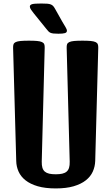

<svg xmlns="http://www.w3.org/2000/svg" viewBox="-20 -1054 626 1080"><path d="M53.7 -784.7Q53.2 -797.4 56.2 -805.2Q59.1 -813 68.6 -817.4Q78.1 -821.8 95.9 -823.5Q113.8 -825.2 142.6 -825.2Q171.4 -825.2 189 -823.5Q206.5 -821.8 216.1 -817.4Q225.6 -813 228.8 -805.2Q231.9 -797.4 231.4 -784.7L214.8 -144.5Q214.4 -124 218.5 -110.4Q222.7 -96.7 232.2 -88.6Q241.7 -80.6 256.8 -77.1Q272 -73.7 293.5 -73.7Q314.9 -73.7 330.1 -77.1Q345.2 -80.6 354.7 -88.6Q364.3 -96.7 368.4 -110.4Q372.6 -124 372.1 -144.5L355 -784.7Q354.5 -797.4 357.4 -805.2Q360.4 -813 369.9 -817.4Q379.4 -821.8 397 -823.5Q414.6 -825.2 443.8 -825.2Q472.7 -825.2 490.2 -823.5Q507.8 -821.8 517.3 -817.4Q526.9 -813 530 -805.2Q533.2 -797.4 532.7 -784.7L515.6 -148.9Q514.6 -117.2 502 -88.9Q489.3 -60.5 462.6 -39.6Q436 -18.6 394.3 -6.3Q352.5 5.9 293.5 5.9Q234.4 5.9 192.4 -6.3Q150.4 -18.6 123.8 -39.6Q97.2 -60.5 84.5 -88.9Q71.8 -117.2 71.3 -148.9ZM308.6 -864.3Q291 -864.3 280.8 -865.5Q270.5 -866.7 263.9 -869.6Q257.3 -872.6 252.2 -877.9Q247.1 -883.3 240.2 -892.1L169.9 -979Q160.6 -990.7 154.3 -1000Q147.9 -1009.3 147.9 -1017.1Q147.9 -1022 151.1 -1025.4Q154.3 -1028.8 161.6 -1030.8Q168.9 -1032.7 181.4 -1033.4Q193.8 -1034.2 212.4 -1034.2Q232.9 -1034.2 245.6 -1033.2Q258.3 -1032.2 266.4 -1028.8Q274.4 -1025.4 279.5 -1019.5Q284.7 -1013.7 290 -1003.9L330.1 -932.6Q340.3 -914.6 348.4 -901.9Q356.4 -889.2 356.4 -880.9Q356.4 -871.1 345 -867.7Q333.5 -864.3 308.6 -864.3Z"/></svg>

Font: Denk One
Style: Regular
Weight: 400
Designer: Irina Smirnova
Foundry: Irina Smirnova
Version: Version 1.002